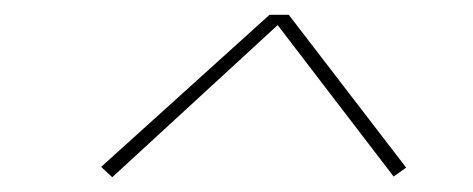

<svg xmlns="http://www.w3.org/2000/svg" viewBox="-20 -711 640 260"><path d="M132 -471 117 -485 345 -691H371L530 -484L513 -472L356 -677Z"/></svg>

Font: Iosevka Thin Extended Oblique
Style: Regular
Weight: 100
Width: 7
Italic angle: -9°
Monospace: yes
Designer: Belleve Invis
Foundry: Belleve Invis
Version: Version 32.5.0; ttfautohint (v1.8.4)